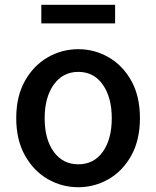

<svg xmlns="http://www.w3.org/2000/svg" viewBox="-20 -770 655 804"><path d="M308 14Q239 14 180 -20Q121 -54 84.5 -119Q48 -184 48 -275Q48 -367 84.5 -431.5Q121 -496 180 -530Q239 -564 308 -564Q376 -564 435 -530Q494 -496 530 -431.5Q566 -367 566 -275Q566 -184 530 -119Q494 -54 435 -20Q376 14 308 14ZM308 -82Q373 -82 410.5 -134.5Q448 -187 448 -275Q448 -362 410.5 -415.5Q373 -469 308 -469Q243 -469 205 -415.5Q167 -362 167 -275Q167 -187 205 -134.5Q243 -82 308 -82ZM153 -672V-750H462V-672Z"/></svg>

Font: Source Han Sans TC Medium
Style: Regular
Weight: 500
Designer: Ryoko NISHIZUKA Ë•øÂ°öÊ∂ºÂ≠ê (kana, bopomofo & ideographs); Paul D. Hunt (Latin, Greek & Cyrillic); Sandoll Communicatio
Foundry: Adobe
Version: Version 2.004;hotconv 1.0.118;makeotfexe 2.5.65603